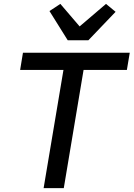

<svg xmlns="http://www.w3.org/2000/svg" viewBox="-20 -970 689 990"><path d="M634.2 -609.4 649.1 -698.2H98.4L83.8 -609.4H307.2L204.9 0H308.9L410.9 -609.4ZM235.1 -913 329.2 -762.4H435.7L576 -909.1L526.6 -949.9L390.6 -833.8L291.2 -949.9Z"/></svg>

Font: Margiela Mono Italic Medium It
Style: Regular
Weight: 500
Designer: Mike Abbink, Paul van der Laan, Pieter van Rosmalen
Foundry: Bold Monday
Version: Version 2.003 2021